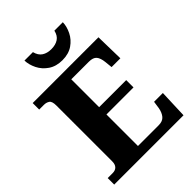

<svg xmlns="http://www.w3.org/2000/svg" viewBox="-262 -1062 1189 1189"><g transform="rotate(-45 332.5 -468.0)"><path d="M24 0V-57H68Q91 -57 104 -70.5Q117 -84 117 -110V-599Q117 -637 101.5 -647Q86 -657 66 -657H24V-714H600L604 -526H527L522 -575Q518 -613 503 -631Q488 -649 451 -649H297V-405H534V-341H297V-65H479Q514 -65 531 -85.5Q548 -106 554 -139L561 -188H638L631 0ZM342 -771Q288 -771 250.5 -796.5Q213 -822 194 -860.5Q175 -899 174 -936H248Q257 -900 281.5 -884Q306 -868 342 -868Q379 -868 403.5 -884Q428 -900 436 -936H510Q509 -899 490 -860.5Q471 -822 434 -796.5Q397 -771 342 -771Z"/></g></svg>

Font: Noto Serif ExtraBold
Style: Regular
Weight: 800
Designer: Monotype Design Team
Foundry: Monotype Imaging Inc.
Version: Version 2.014